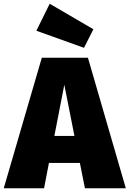

<svg xmlns="http://www.w3.org/2000/svg" viewBox="-45 -1004 691 1024"><path d="M220 -984 149 -840 403 -749 453 -848ZM408 0H626L424 -696H178L-25 0H190L216 -135H381ZM245 -279 298 -552 352 -279Z"/></svg>

Font: Fira Sans Heavy
Style: Regular
Weight: 900
Designer: bBox Type GmbH & Carrois Corporate GbR & Edenspiekermann AG
Foundry: bBox Type GmbH & Carrois Corporate GbR & Edenspiekermann AG
Version: Version 4.300;PS 004.300;hotconv 1.0.88;makeotf.lib2.5.64775